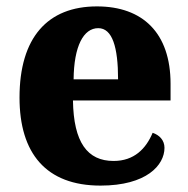

<svg xmlns="http://www.w3.org/2000/svg" viewBox="-20 -570 589 600"><path d="M294 10C438 10 494 -54 494 -108C494 -132 478 -148 457 -155C436 -105 399 -67 335 -67C253 -67 210 -125 208 -256H513V-308C513 -467 426 -550 283 -550C129 -550 41 -453 41 -265C41 -91 124 10 294 10ZM349 -322H210C211 -426 241 -482 287 -482C331 -482 349 -423 349 -322Z"/></svg>

Font: Noto Serif Georgian SemiCondensed ExtraBold
Style: Regular
Weight: 800
Width: 4
Designer: Monotype Design Team, Akaki Razmadze
Foundry: Google LLC
Version: Version 2.003